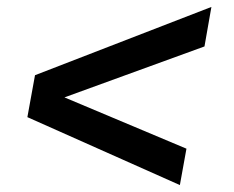

<svg xmlns="http://www.w3.org/2000/svg" viewBox="-20 -537 676 554"><path d="M499 -3 59 -199 81 -320 590 -517 570 -403 166 -256 518 -108Z"/></svg>

Font: Archivo Variable SemiBold
Style: Italic
Weight: 600
Italic angle: -10°
Designer: Hector Gatti
Foundry: Omnibus-Type
Version: Version 2.001